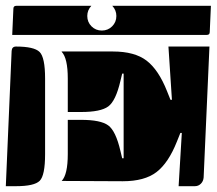

<svg xmlns="http://www.w3.org/2000/svg" viewBox="-20 -650 745 660"><path d="M192 -28Q213 -50 213 -120V-238H259Q326 -238 352 -219Q378 -200 394 -131L400 -106H405V-397H400L394 -372Q378 -303 352 -284Q326 -265 259 -265H213V-380Q213 -450 192 -472V-473H368Q443 -473 484 -441.5Q525 -410 554 -337L566 -307H571L559 -490H700L680 -40Q679 -27 670.5 -18.5Q662 -10 650 -10H594L605 -193H600L588 -163Q559 -90 518 -58.5Q477 -27 402 -27ZM0 -10 20 -475Q21 -490 35 -490Q97 -490 116 -471.5Q135 -453 135 -380V-120Q135 -47 116.5 -28.5Q98 -10 35 -10ZM22 -530 26 -620Q26 -630 36 -630H294Q280 -615 280 -595Q280 -574 294.5 -559.5Q309 -545 330 -545Q351 -545 365.5 -559.5Q380 -574 380 -595Q380 -615 366 -630H705L701 -540Q701 -530 691 -530Z"/></svg>

Font: PrimecolorCV1
Style: Medium
Weight: 500
Designer: gluk
Foundry: gluk
Version: Version 0.672